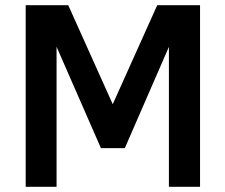

<svg xmlns="http://www.w3.org/2000/svg" viewBox="-20 -720 869 740"><path d="M79 0V-700H243L443 -255H386L586 -700H751V0H631V-639L674 -638L461 -149H369L155 -638L198 -639V0Z"/></svg>

Font: SUSE Thin SemiBold
Style: Regular
Weight: 600
Version: Version 1.000